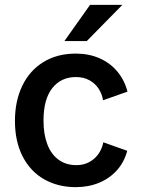

<svg xmlns="http://www.w3.org/2000/svg" viewBox="-20 -760 590 790"><path d="M292 -539.5Q346 -539.5 390 -520Q434 -500.5 463.2 -465.2Q492.5 -430 504.5 -383L404 -347.5Q400 -373 386 -394.8Q372 -416.5 348 -429.8Q324 -443 292.5 -443Q231 -443 195 -397.2Q159 -351.5 159 -263.5Q159 -207.5 174.8 -166.2Q190.5 -125 221 -102.8Q251.5 -80.5 294.5 -80.5Q325.5 -80.5 349.2 -94.2Q373 -108 387 -129.5Q401 -151 405 -174.5L503.5 -139.5Q491.5 -94 461.8 -60.2Q432 -26.5 388.2 -8.2Q344.5 10 292 10Q218.5 10 161.8 -22.2Q105 -54.5 73.2 -116.2Q41.5 -178 41.5 -262.5Q41.5 -344.5 71.8 -407.2Q102 -470 158.8 -504.8Q215.5 -539.5 292 -539.5ZM483.5 -740 337 -591H245L350.5 -740Z"/></svg>

Font: 1883 Sans SemiBold
Style: Regular
Weight: 600
Designer: 1883 Sans project is a fork of Public Sans.
Version: Version 1.009